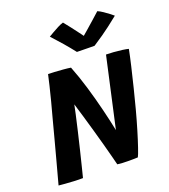

<svg xmlns="http://www.w3.org/2000/svg" viewBox="-158 -999 983 1115"><g transform="rotate(-20 334.0 -441.5)"><path d="M161.5 3Q135.5 3.5 106.5 2Q77.5 0.5 52.5 -1.5Q27.5 -3.5 13.5 -5Q15.5 -13 25.8 -50.8Q36 -88.5 51 -144.2Q66 -200 82.5 -262.2Q99 -324.5 114 -381.5Q127.5 -430 139.8 -478Q152 -526 162 -566.8Q172 -607.5 177.5 -634Q190 -634 216 -632.5Q242 -631 269.8 -628.8Q297.5 -626.5 315.5 -623.5Q342 -556.5 365 -479.2Q388 -402 406.2 -327.5Q424.5 -253 436.5 -193.5L532.5 -625.5Q550.5 -625.5 578.2 -623.5Q606 -621.5 631.5 -618Q657 -614.5 668.5 -611Q661 -571.5 647 -511.8Q633 -452 616.8 -386.8Q600.5 -321.5 586 -266.5Q570 -206.5 553 -149.8Q536 -93 522.2 -52.8Q508.5 -12.5 502 -1Q489 -0.5 475 -0.2Q461 0 447 0Q426.5 0 407.5 -1Q388.5 -2 376 -4Q372 -20 362.8 -55.8Q353.5 -91.5 340.8 -138.5Q328 -185.5 313.5 -236.5Q299 -287.5 285.2 -334.5Q271.5 -381.5 260.5 -416.5Q257.5 -399.5 248.2 -358Q239 -316.5 226.5 -263.2Q214 -210 201 -156.2Q188 -102.5 177.2 -59.5Q166.5 -16.5 161.5 3ZM571 -879.5Q585.5 -873.5 604.2 -860.8Q623 -848 638.5 -836Q654 -824 658 -820Q591 -766 548 -736.5Q505 -707 487.5 -696Q477 -696 456.8 -696.2Q436.5 -696.5 414.8 -696.8Q393 -697 379 -697.5Q352 -732 323 -765.8Q294 -799.5 261.5 -834.5Q272.5 -841 290 -851.2Q307.5 -861.5 326.5 -871.2Q345.5 -881 361 -885.5Q378.5 -864.5 396 -841.5Q413.5 -818.5 427.8 -799.5Q442 -780.5 448.5 -771.5Q460 -781.5 481.5 -800Q503 -818.5 527 -840Q551 -861.5 571 -879.5Z"/></g></svg>

Font: Grandstander SemiBold
Style: Italic
Weight: 600
Italic angle: -15°
Designer: Tyler Finck
Foundry: Etcetera Type Co
Version: Version 1.200; ttfautohint (v1.8.3)